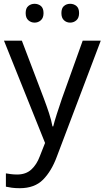

<svg xmlns="http://www.w3.org/2000/svg" viewBox="-20 -750 550 1010"><path d="M1 -536H95L211 -231Q226 -191 238 -154.5Q250 -118 256 -85H260Q266 -110 279 -150.5Q292 -191 306 -232L415 -536H510L279 74Q251 150 206.5 195Q162 240 84 240Q60 240 42 237.5Q24 235 11 232V162Q22 164 37.5 166Q53 168 70 168Q116 168 144.5 142Q173 116 189 73L217 2ZM115 -681Q115 -707 129 -718.5Q143 -730 162 -730Q181 -730 195 -718.5Q209 -707 209 -681Q209 -656 195 -643.5Q181 -631 162 -631Q143 -631 129 -643.5Q115 -656 115 -681ZM303 -681Q303 -707 316.5 -718.5Q330 -730 349 -730Q368 -730 382 -718.5Q396 -707 396 -681Q396 -656 382 -643.5Q368 -631 349 -631Q330 -631 316.5 -643.5Q303 -656 303 -681Z"/></svg>

Font: Noto Sans Masaram Gondi
Style: Regular
Weight: 400
Designer: Ek Type & Mukund Gokhale
Foundry: Ek Type
Version: Version 1.004; ttfautohint (v1.8.4.7-5d5b)